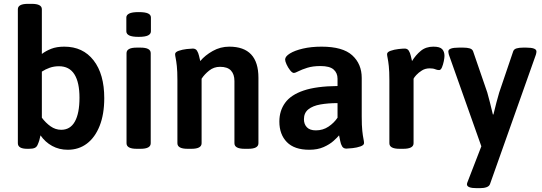

<svg xmlns="http://www.w3.org/2000/svg" viewBox="-20 -773 2823 1000"><path d="M333 7Q288 7 251.5 -13Q215 -33 191 -68Q186 -41 176 -19Q171 -7 160.5 -2.5Q150 2 131 2H122Q73 2 73 -27V-725Q73 -753 126 -753H145Q198 -753 198 -725V-492Q219 -508 247 -519Q275 -530 315 -530Q412 -530 467.5 -458.5Q523 -387 523 -262Q523 -178 499 -117.5Q475 -57 432.5 -25Q390 7 333 7ZM299 -97Q346 -97 370 -140Q394 -183 394 -264Q394 -344 367.5 -386Q341 -428 287 -428Q261 -428 238.5 -420Q216 -412 198 -400V-160Q218 -133 243.5 -115Q269 -97 299 -97Z M702 -581Q668 -581 653 -588.5Q638 -596 638 -610V-682Q638 -695 653 -702.5Q668 -710 702 -710Q736 -710 751 -703Q766 -696 766 -682V-610Q766 -596 751 -588.5Q736 -581 702 -581ZM692 2Q639 2 639 -27V-496Q639 -525 692 -525H712Q765 -525 765 -496V-27Q765 2 712 2Z M957 2Q904 2 904 -27V-355Q904 -402 901 -429Q898 -456 895 -470Q892 -484 892 -491Q892 -502 911 -508.5Q930 -515 952 -517.5Q974 -520 984 -520Q999 -520 1006 -509Q1013 -498 1016.5 -482.5Q1020 -467 1023 -455Q1048 -485 1088 -507.5Q1128 -530 1174 -530Q1326 -530 1326 -368V-27Q1326 2 1273 2H1254Q1201 2 1201 -27V-351Q1201 -386 1183 -405.5Q1165 -425 1126 -425Q1094 -425 1069.5 -405.5Q1045 -386 1030 -363V-27Q1030 2 977 2Z M1591 7Q1513 7 1474 -33Q1435 -73 1435 -140Q1435 -196 1465 -237.5Q1495 -279 1561.5 -301.5Q1628 -324 1738 -325V-363Q1738 -393 1717.5 -411Q1697 -429 1649 -429Q1609 -429 1580.5 -420Q1552 -411 1534.5 -402Q1517 -393 1511 -393Q1502 -393 1491 -407Q1480 -421 1472.5 -437.5Q1465 -454 1465 -463Q1465 -479 1490 -494.5Q1515 -510 1558 -520Q1601 -530 1655 -530Q1765 -530 1814.5 -485Q1864 -440 1864 -367V-166Q1864 -118 1867 -91Q1870 -64 1873 -50Q1876 -36 1876 -28Q1876 -17 1857.5 -10.5Q1839 -4 1816.5 -1.5Q1794 1 1784 1Q1769 1 1762 -10.5Q1755 -22 1752 -38.5Q1749 -55 1746 -68Q1737 -57 1717 -39Q1697 -21 1665.5 -7Q1634 7 1591 7ZM1625 -94Q1662 -94 1691 -113.5Q1720 -133 1738 -160V-236Q1689 -236 1649 -229Q1609 -222 1586 -203.5Q1563 -185 1563 -152Q1563 -126 1578.5 -110Q1594 -94 1625 -94Z M2061 2Q2008 2 2008 -27V-355Q2008 -402 2005 -429Q2002 -456 1999 -470Q1996 -484 1996 -491Q1996 -502 2014.5 -508.5Q2033 -515 2055 -517.5Q2077 -520 2088 -520Q2102 -520 2109 -509Q2116 -498 2119.5 -482.5Q2123 -467 2126 -455Q2145 -486 2171.5 -508Q2198 -530 2237 -530Q2271 -530 2283 -517Q2295 -504 2295 -482Q2295 -472 2291.5 -454.5Q2288 -437 2282 -422.5Q2276 -408 2267 -408Q2257 -408 2246.5 -412.5Q2236 -417 2218 -417Q2195 -417 2177.5 -406Q2160 -395 2148.5 -382.5Q2137 -370 2134 -363V-27Q2134 2 2080 2Z M2463 207Q2412 207 2412 187Q2412 184 2413 180.5Q2414 177 2417 170L2487 -11L2318 -488Q2317 -493 2316 -497Q2315 -501 2315 -505Q2315 -525 2370 -525H2393Q2413 -525 2426.5 -521Q2440 -517 2444 -506L2518 -291Q2524 -271 2532 -238.5Q2540 -206 2547 -177H2550Q2557 -206 2565.5 -239Q2574 -272 2580 -291L2653 -506Q2657 -517 2670.5 -521Q2684 -525 2704 -525H2721Q2774 -525 2774 -505Q2774 -498 2771 -488L2532 186Q2528 197 2514 202Q2500 207 2479 207Z"/></svg>

Font: Asap SemiBold
Style: Regular
Weight: 600
Designer: Pablo Cosgaya
Foundry: Omnibus-Type
Version: Version 3.001; ttfautohint (v1.8.3)